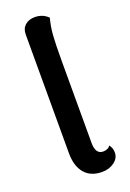

<svg xmlns="http://www.w3.org/2000/svg" viewBox="-144 -783 570 845"><g transform="rotate(-20 141.0 -361.0)"><path d="M72 -117V-674Q72 -701 89.5 -716.5Q107 -732 135 -732Q172 -732 197 -707Q187 -671 184 -629.5Q181 -588 181 -512V-126Q181 -73 217 -73Q227 -73 236.5 -77Q246 -81 250 -89Q263 -73 263 -52Q263 -25 239 -7.5Q215 10 182 10Q129 10 100.5 -23.5Q72 -57 72 -117Z"/></g></svg>

Font: Arima Madurai
Style: Bold
Weight: 700
Designer: Joana Correia and Natanael Gama
Foundry: NDISCOVER
Version: Version 1.019